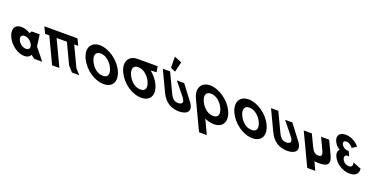

<svg xmlns="http://www.w3.org/2000/svg" viewBox="-113 -2366 7884 3958"><g transform="rotate(20 3829.0 -387.5)"><path d="M-71 -256C-0.1 -106 162.1 15 312.1 15C382.1 15 427.4 -16 445.6 -58H447.6L527 0H702L493 -258L459.5 -513H282.5L253.6 -464C192.3 -505 124.4 -528 55.4 -528C-94.6 -528 -141.9 -406 -71 -256ZM117 -256C83.4 -327 112.8 -377 179.8 -377C245.8 -377 322.4 -327 356 -256C389.1 -186 362.7 -136 293.7 -136C221.7 -136 150.1 -186 117 -256Z M812.3 -561.9H1038.4L1247.3 -120L1352.6 -0.9H1512.4L1407.1 -120L1198.6 -561H1286.8L1220.1 -702H1132L1131.9 -702.1H972.1H746H586.2L586.3 -702H493.1L559.8 -561H652.9L917.7 -0.9H1077.5Z M1520.8 -363.9C1617.6 -159.1 1839 -0.1 2046.4 -0.1C2247.8 -0.1 2324 -159.1 2227.1 -363.9C2130.3 -568.8 1897.5 -726.9 1702.8 -726.9C1509.9 -726.9 1423.9 -568.8 1520.8 -363.9ZM1693.3 -363.9C1643.9 -468.5 1652.3 -573 1775.5 -573C1899.6 -573 2005.2 -468.5 2054.6 -363.9C2104 -259.4 2100.7 -154.8 1973.2 -154.8C1842.3 -154.8 1742.8 -259.4 1693.3 -363.9Z M2517.9 -363.9C2468.6 -468.4 2476.9 -572.8 2599.7 -573L2599.7 -573L2600 -573H2600.1C2724.2 -573 2829.7 -468.5 2879.2 -363.9C2928.6 -259.4 2925.3 -154.8 2797.8 -154.8C2666.9 -154.8 2567.3 -259.4 2517.9 -363.9ZM2526.9 -727 2527 -726.9C2334.3 -726.6 2248.6 -568.6 2345.4 -363.9C2442.2 -159.1 2663.6 -0.1 2871 -0.1C3072.4 -0.1 3148.6 -159.1 3051.7 -363.9C3010 -452.3 2942.9 -531.9 2864.5 -594L2991.1 -604L2968.9 -727Z M3238.3 -791 3343.3 -744 3397.3 -967.9 3235.2 -1035.1ZM3601.3 -587.5H3441.5L3666 -309.5C3754.1 -200.5 3701.8 -158.2 3623.6 -158.2C3545.4 -158.2 3493.7 -192.2 3438.2 -309.5L3246.5 -715H3086.7L3300.5 -262.8C3382.5 -89.4 3519.5 -1 3698 -1C3876.5 -1 3972.6 -98.6 3847.9 -262.8Z M4113.3 -363.9C4063.9 -468.5 4072.3 -573 4195.5 -573C4319.6 -573 4425.2 -468.5 4474.6 -363.9C4524 -259.4 4520.7 -154.8 4393.2 -154.8C4262.3 -154.8 4162.8 -259.4 4113.3 -363.9ZM3940.8 -363.9C3942.7 -359.8 3944.7 -355.7 3946.7 -351.7L4235.9 260H4406.9L4261.3 -48.1C4327.8 -17.5 4397.9 -0.1 4466.4 -0.1C4667.8 -0.1 4744 -159.1 4647.1 -363.9C4550.3 -568.8 4317.5 -726.9 4122.8 -726.9C3929.9 -726.9 3843.9 -568.8 3940.8 -363.9Z M4784.8 -363.9C4881.6 -159.1 5103 -0.1 5310.4 -0.1C5511.8 -0.1 5588 -159.1 5491.1 -363.9C5394.3 -568.8 5161.5 -726.9 4966.8 -726.9C4773.9 -726.9 4687.9 -568.8 4784.8 -363.9ZM4957.3 -363.9C4907.9 -468.5 4916.3 -573 5039.5 -573C5163.6 -573 5269.2 -468.5 5318.6 -363.9C5368 -259.4 5364.7 -154.8 5237.2 -154.8C5106.3 -154.8 5006.8 -259.4 4957.3 -363.9Z M5975.3 -587.5H5815.5L6040 -309.5C6128.1 -200.5 6075.8 -158.2 5997.6 -158.2C5919.4 -158.2 5867.7 -192.2 5812.2 -309.5L5620.5 -715H5460.7L5674.5 -262.8C5756.5 -89.4 5893.5 -1 6072 -1C6250.5 -1 6346.6 -98.6 6221.9 -262.8Z M6430 -513H6252L6583.4 188H6760.4L6674.6 6.6C6707.2 12.3 6742.5 15 6780.6 15C6972.6 15 7026 -54 6944.7 -226L6809 -513H6632L6747.3 -269C6795.1 -168 6786.5 -129 6712.5 -129C6638.5 -129 6593.1 -168 6545.3 -269Z M7302 -511.8C7302 -511.8 7244.9 -598.5 7156.5 -598.5C7111.5 -598.5 7085.1 -566.2 7106.4 -521.2C7130.5 -470.2 7189.8 -432.8 7232.3 -432.8H7267.2L7316.6 -328.2C7316.6 -328.2 7300.6 -333.3 7283.6 -333.3C7227.5 -333.3 7202.5 -290.8 7231 -230.5C7259.2 -171 7317.3 -137.8 7376 -137.8C7481.4 -137.8 7440.1 -244.9 7440.1 -244.9L7622.2 -172.7C7622.2 -172.7 7656.1 -0.1 7440.2 -0.1C7289.8 -0.1 7134.7 -96.2 7071.2 -230.5C7036.3 -304.4 7045.8 -358 7084.6 -391.1C7032.2 -420.9 6987.5 -465.1 6960.2 -522.9C6904 -641.9 6960.7 -726.9 7094.1 -726.9C7290.5 -726.9 7398.9 -573 7398.9 -573Z"/></g></svg>

Font: Hussar
Style: BdOpOblFive
Weight: 700
Foundry: Cannot Into Space Fonts
Version: Version 2.00